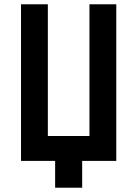

<svg xmlns="http://www.w3.org/2000/svg" viewBox="-20 -750 640 895"><path d="M363 125V0H522V-730H397V-116H203V-730H78V0H237V125Z"/></svg>

Font: Tekne LDO
Style: Bold
Weight: 700
Monospace: yes
Designer: Alessio Laiso, Mario Rullo, Paolo Rosset
Foundry: Alessio Laiso
Version: Version 1.000;hotconv 1.0.109;makeotfexe 2.5.65596